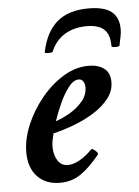

<svg xmlns="http://www.w3.org/2000/svg" viewBox="-49 -670 524 722"><g transform="rotate(-5 213.0 -309.0)"><path d="M149 13Q95 13 63.5 -20.5Q32 -54 32 -112Q32 -161 54 -214Q76 -267 113.5 -313Q151 -359 197.5 -387.5Q244 -416 293 -416Q329 -416 351.5 -399.5Q374 -383 374 -348Q374 -314 352 -286Q330 -258 295 -236Q260 -214 219 -198.5Q178 -183 140 -174Q136 -156 134 -146Q132 -136 132 -125Q132 -94 145.5 -72.5Q159 -51 184 -51Q205 -51 229.5 -65Q254 -79 275 -101Q278 -105 285 -100.5Q292 -96 297 -90Q302 -84 299 -80Q262 -34 227.5 -10.5Q193 13 149 13ZM153 -219Q180 -228 208 -244.5Q236 -261 255.5 -284.5Q275 -308 275 -336Q275 -350 269 -359Q263 -368 252 -368Q232 -368 213 -343Q194 -318 178.5 -283.5Q163 -249 153 -219ZM134 -481Q149 -556 192.5 -593.5Q236 -631 312 -631Q371 -631 398.5 -609Q426 -587 426 -543Q426 -530 423 -515Q420 -500 416 -481Q416 -479 408.5 -478Q401 -477 393.5 -478Q386 -479 386 -481Q386 -527 364.5 -546Q343 -565 300 -565Q251 -565 216 -543.5Q181 -522 164 -481Q162 -477 147.5 -477Q133 -477 134 -481Z"/></g></svg>

Font: Junicode
Style: Bold Italic
Weight: 700
Italic angle: -11°
Designer: Peter S. Baker
Version: Version 2.100; ttfautohint (v1.8.4)